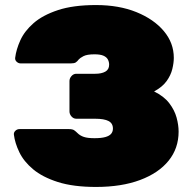

<svg xmlns="http://www.w3.org/2000/svg" viewBox="-20 -730 755 760"><path d="M360 10Q270 10 209 -9.5Q148 -29 111 -60Q74 -91 56.5 -127.5Q39 -164 35 -197Q34 -206 41 -212.5Q48 -219 57 -219H253Q267 -219 273.5 -214.5Q280 -210 287 -203Q297 -193 312 -188Q327 -183 354 -183Q381 -183 397 -187.5Q413 -192 420 -200.5Q427 -209 427 -221Q427 -242 409.5 -251Q392 -260 357 -260H282Q271 -260 263 -269Q255 -278 255 -289V-409Q255 -420 263 -429Q271 -438 282 -438H357Q382 -438 397 -446.5Q412 -455 412 -474Q412 -485 407 -494.5Q402 -504 389.5 -509.5Q377 -515 354 -515Q324 -515 310 -507.5Q296 -500 292 -495Q286 -487 280 -483Q274 -479 260 -479H62Q53 -479 46 -485.5Q39 -492 40 -501Q44 -534 60.5 -570.5Q77 -607 113 -638.5Q149 -670 209.5 -690Q270 -710 360 -710Q451 -710 520 -682Q589 -654 628.5 -607Q668 -560 668 -501Q668 -481 662 -456.5Q656 -432 639.5 -409Q623 -386 590 -368Q629 -349 650 -321.5Q671 -294 679 -264.5Q687 -235 687 -209Q687 -143 647.5 -94Q608 -45 534.5 -17.5Q461 10 360 10Z"/></svg>

Font: Rubik Black
Style: Regular
Weight: 900
Designer: Hubert and Fischer
Foundry: Hubert and Fischer
Version: Version 2.300;gftools[0.9.30]